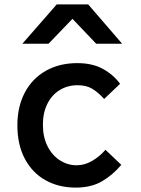

<svg xmlns="http://www.w3.org/2000/svg" viewBox="-20 -845 640 873"><path d="M59 -275Q59 -360 92.8 -424Q126.5 -488 188.2 -523Q250 -558 331.5 -558Q400 -558 447.8 -531.8Q495.5 -505.5 526 -464L453.5 -395Q426 -425.5 399.2 -441.5Q372.5 -457.5 333 -457.5Q287 -457.5 251 -435.2Q215 -413 195 -372.2Q175 -331.5 175 -278Q175 -222 196.2 -180Q217.5 -138 252.8 -115.8Q288 -93.5 328.5 -93.5Q365 -93.5 399.2 -113.5Q433.5 -133.5 459.5 -164L531.5 -95.5Q493 -49.5 444 -20.8Q395 8 324 8Q247 8 187 -25.5Q127 -59 93 -123Q59 -187 59 -275ZM238 -825H381L535.5 -646H417.5L309.5 -759.5L200.5 -646H81.5Z"/></svg>

Font: JuliaMono SemiBold
Style: Regular
Weight: 600
Monospace: yes
Designer: cormullion
Foundry: corm
Version: Version 0.055; ttfautohint (v1.8.4)